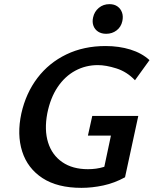

<svg xmlns="http://www.w3.org/2000/svg" viewBox="-20 -893 741 926"><path d="M373 13Q257 13 185 -34Q113 -81 87 -162.5Q61 -244 83 -346Q105 -444 160.5 -517Q216 -590 300 -630.5Q384 -671 489 -671Q554 -671 609 -654Q664 -637 701 -603L631 -506Q592 -547 541.5 -563Q491 -579 452 -579Q393 -579 343 -552Q293 -525 258 -473Q223 -421 208 -346Q193 -266 212 -205.5Q231 -145 280.5 -111Q330 -77 404 -77Q445 -77 479.5 -87.5Q514 -98 549 -120L473 -41L515 -239H404L425 -334H647L583 -38Q532 -10 478 1.5Q424 13 373 13ZM492 -730Q469 -730 453 -740.5Q437 -751 430.5 -769Q424 -787 429 -809Q435 -837 456.5 -855Q478 -873 508 -873Q531 -873 546.5 -862Q562 -851 568.5 -832.5Q575 -814 570 -791Q564 -763 542.5 -746.5Q521 -730 492 -730Z"/></svg>

Font: Ysabeau Office
Style: Bold Italic
Weight: 700
Italic angle: -12°
Designer: Christian Thalmann (Catharsis Fonts)
Version: Version 2.001;gftools[0.9.30]; featfreeze: tnum,lnum,ss02